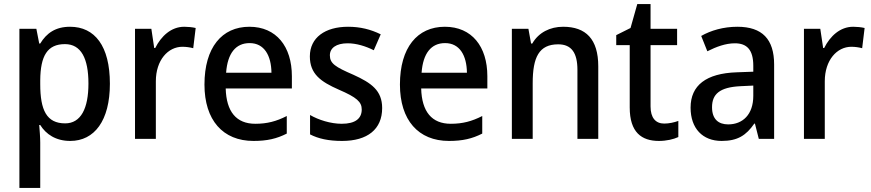

<svg xmlns="http://www.w3.org/2000/svg" viewBox="-20 -680 4265 940"><path d="M323 -549C252 -549 208 -518 177 -467H172L158 -539H75V240H177V17C177 -8 174 -41 172 -68H177C205 -23 253 10 324 10C442 10 518 -89 518 -270C518 -455 444 -549 323 -549ZM298 -464C377 -464 413 -394 413 -271C413 -149 376 -76 299 -76C208 -76 177 -141 177 -268V-287C178 -407 212 -464 298 -464Z M882 -549C818 -549 769 -503 740 -445H735L721 -539H641V0H743V-282C743 -386 803 -451 873 -451C892 -451 911 -448 926 -444L938 -543C921 -547 900 -549 882 -549Z M1201 -549C1066 -549 981 -447 981 -266C981 -92 1071 10 1221 10C1288 10 1335 -1 1384 -26V-112C1333 -86 1288 -74 1230 -74C1137 -74 1088 -133 1085 -247H1409V-307C1409 -452 1333 -549 1201 -549ZM1202 -469C1274 -469 1308 -408 1309 -324H1087C1094 -419 1134 -469 1202 -469Z M1851 -151C1851 -237 1798 -274 1710 -314C1622 -352 1595 -369 1595 -409C1595 -445 1626 -468 1682 -468C1725 -468 1770 -454 1810 -434L1844 -512C1795 -536 1744 -549 1684 -549C1572 -549 1497 -496 1497 -404C1497 -318 1550 -280 1639 -241C1727 -203 1751 -181 1751 -144C1751 -100 1720 -74 1653 -74C1599 -74 1539 -93 1498 -117V-22C1539 -1 1588 10 1655 10C1779 10 1851 -47 1851 -151Z M2158 -549C2023 -549 1938 -447 1938 -266C1938 -92 2028 10 2178 10C2245 10 2292 -1 2341 -26V-112C2290 -86 2245 -74 2187 -74C2094 -74 2045 -133 2042 -247H2366V-307C2366 -452 2290 -549 2158 -549ZM2159 -469C2231 -469 2265 -408 2266 -324H2044C2051 -419 2091 -469 2159 -469Z M2737 -549C2673 -549 2617 -521 2586 -467H2580L2567 -539H2486V0H2588V-273C2588 -400 2619 -463 2713 -463C2778 -463 2807 -421 2807 -338V0H2909V-355C2909 -489 2848 -549 2737 -549Z M3232 -75C3190 -75 3165 -103 3165 -159V-459H3295V-539H3165V-660H3100L3067 -543L2997 -508V-459H3063V-154C3063 -32 3121 10 3206 10C3243 10 3277 2 3301 -9V-88C3282 -81 3256 -75 3232 -75Z M3590 -549C3522 -549 3460 -531 3413 -504L3443 -429C3487 -451 3532 -468 3578 -468C3636 -468 3668 -437 3668 -358V-329L3587 -326C3437 -321 3361 -262 3361 -153C3361 -51 3420 10 3513 10C3591 10 3633 -17 3673 -75H3676L3695 0H3770V-364C3770 -488 3712 -549 3590 -549ZM3605 -258 3668 -261V-211C3668 -119 3616 -71 3545 -71C3497 -71 3466 -97 3466 -155C3466 -219 3503 -253 3605 -258Z M4157 -549C4093 -549 4044 -503 4015 -445H4010L3996 -539H3916V0H4018V-282C4018 -386 4078 -451 4148 -451C4167 -451 4186 -448 4201 -444L4213 -543C4196 -547 4175 -549 4157 -549Z"/></svg>

Font: Noto Sans Devanagari SemiCondensed Medium
Style: Regular
Weight: 500
Width: 4
Designer: Jelle Bosma - Monotype Design Team
Foundry: Monotype Imaging Inc.
Version: Version 2.004